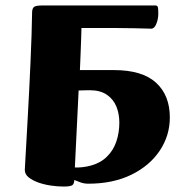

<svg xmlns="http://www.w3.org/2000/svg" viewBox="-20 -672 661 705"><path d="M213.2 13Q192.9 13 168.4 9.6Q143.9 6.2 121.9 -1.4Q100 -9.1 85.5 -20.5Q71.1 -31.9 71.1 -48Q71.1 -51.7 72.6 -76.3Q74.1 -100.9 76.3 -141.2Q78.6 -181.6 81.3 -231.2Q84.1 -280.9 86.9 -335.5Q89.8 -390.1 92 -443.4Q94.3 -496.7 95.9 -543.5Q97.5 -590.3 97.8 -624.6Q97.8 -639.9 104.2 -646Q110.6 -652 137.2 -652H549.6Q556.6 -652 558.9 -647.5Q561.3 -643 561.3 -622.8Q561.3 -602.3 554.1 -584.5Q546.8 -566.7 535.3 -566.7Q473.4 -568.7 407.7 -569.1Q341.9 -569.5 279.1 -569.2Q278.9 -554.8 278.1 -533.5Q277.4 -512.2 276.5 -489.4Q275.6 -466.6 274.8 -446.9Q273.9 -427.1 273.4 -414.7H398Q502.2 -414.7 552.9 -368.4Q603.6 -322.1 603.6 -240.8Q603.6 -174.2 566.6 -118.8Q529.6 -63.4 462.2 -30.4Q394.7 2.5 304.2 2.5Q288.9 2.5 275.6 -2.3Q262.2 -7.1 252.7 -11.1Q252.7 2 246.1 7.5Q239.6 13 213.2 13ZM254.9 -57.2Q267.7 -56.5 282.8 -58.1Q297.8 -59.8 314.2 -64.1Q330.5 -68.5 345.8 -76.8Q361 -85.2 372.4 -96.6Q396.2 -119.6 407.2 -152.4Q418.2 -185.2 418.2 -221.5Q418.2 -253.9 407.4 -280.7Q396.5 -307.4 372.5 -324Q348.5 -340.7 309.2 -340.7Q298 -340.7 287.8 -340.3Q277.6 -339.9 268.7 -339.7Z"/></svg>

Font: Briem Hand Thin
Style: Regular
Weight: 100
Designer: Gunnlaugur SE Briem, Eben Sorkin
Foundry: Sorkin Type Co.
Version: Version 1.003